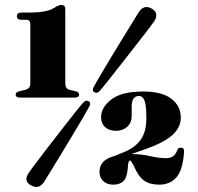

<svg xmlns="http://www.w3.org/2000/svg" viewBox="-20 -739 795 772"><path d="M65.5 -659.5Q48 -659.5 48 -674Q48 -688.5 67 -688.5H93.5Q139 -688.5 164.8 -694.5Q190.5 -700.5 207.5 -713.5Q213.5 -716 217.5 -717.5Q221.5 -719 226 -719Q242.5 -719 242.5 -703.5V-403.5Q242.5 -382.5 259.5 -378L284.5 -372Q298 -368.5 298 -359Q298 -346.5 280.5 -346.5H61Q43 -346.5 43 -359Q43 -368.5 57.5 -372L82 -378Q102 -383 102 -403.5V-640.5Q102 -659.5 86 -659.5ZM383 -375.5Q371.5 -361 360 -368Q348.5 -373.5 357 -390Q363.5 -402.5 382.2 -434.2Q401 -466 425.5 -506.5Q450 -547 474.2 -586.5Q498.5 -626 516 -654.5Q533.5 -683 538 -690Q559 -722.5 591 -704Q606 -695 608 -681.5Q610 -668 600.5 -654Q596 -647 575.5 -620.2Q555 -593.5 526.5 -557Q498 -520.5 468.5 -482.8Q439 -445 415.8 -415.8Q392.5 -386.5 383 -375.5ZM312 -323.5Q324 -338.5 336 -332Q348 -325.5 338 -309Q331.5 -296.5 312.8 -264.5Q294 -232.5 269.5 -191.8Q245 -151 220.8 -111.2Q196.5 -71.5 179 -42.8Q161.5 -14 157 -7Q136 24 104 6Q73 -11 95.5 -44Q100 -51 120.2 -78Q140.5 -105 169 -142Q197.5 -179 227 -216.8Q256.5 -254.5 279.5 -283.8Q302.5 -313 312 -323.5ZM380 -48Q380 -96 439.5 -111.5L473 -125Q522 -144 545.2 -176.5Q568.5 -209 568.5 -263Q568.5 -315.5 561.2 -334.2Q554 -353 538.5 -353Q509.5 -353 509.5 -310V-272Q509.5 -245.5 491.5 -229.2Q473.5 -213 446.5 -213Q419 -213 402.8 -227.8Q386.5 -242.5 386.5 -268Q386.5 -307 427.5 -339Q468.5 -371 555.5 -371Q631.5 -371 669.2 -341.8Q707 -312.5 707 -266Q707 -226.5 672.2 -195.2Q637.5 -164 556.5 -136.5L508.5 -119.5H511.5Q548.5 -119.5 584 -111.2Q619.5 -103 647.5 -103Q665 -103 675.8 -110.5Q686.5 -118 693.5 -137Q697 -146 707 -145Q722 -145 720 -127.5Q715 -54.5 689 -25.5Q663 3.5 620.5 3.5Q583 3.5 559.8 -12.5Q536.5 -28.5 517.5 -73Q507 -93.5 503 -93.5Q495 -93.5 494 -65.5Q491.5 -26.5 477 -11.5Q462.5 3.5 435.5 3.5Q410.5 3.5 395.2 -10.8Q380 -25 380 -48Z"/></svg>

Font: Fraunces 72pt S000 Black
Style: Regular
Weight: 900
Version: Version 1.000; ttfautohint (v1.8.3)